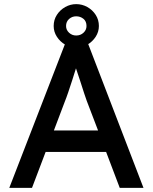

<svg xmlns="http://www.w3.org/2000/svg" viewBox="-20 -910 740 930"><path d="M25 0 296 -700H406L675 0H560L494 -174H201L135 0ZM294 -418 241 -278H455L400 -422Q397 -429 388 -457Q379 -485 368 -519Q357 -553 348 -579Q340 -553 330 -522Q320 -491 310.5 -463Q301 -435 294 -418ZM349 -679Q321 -679 296 -693.5Q271 -708 255.5 -732Q240 -756 240 -784Q240 -814 255.5 -838Q271 -862 296 -876Q321 -890 349 -890Q378 -890 403 -876Q428 -862 443.5 -838Q459 -814 459 -784Q459 -756 443.5 -732Q428 -708 403 -693.5Q378 -679 349 -679ZM349 -738Q370 -738 384.5 -751.5Q399 -765 399 -784Q399 -807 384 -819Q369 -831 349 -831Q329 -831 314.5 -818Q300 -805 300 -784Q300 -765 314.5 -751.5Q329 -738 349 -738Z"/></svg>

Font: Readex Pro
Style: Regular
Weight: 400
Designer: Bonnie Shaver-Troup, Thomas Jockin
Foundry: Lexend
Version: Version 1.204; ttfautohint (v1.8.4.7-5d5b)